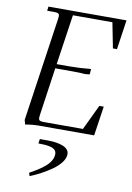

<svg xmlns="http://www.w3.org/2000/svg" viewBox="-106 -767 778 1134"><g transform="rotate(10 283.0 -199.5)"><path d="M67.9 -19 158.2 -637.2Q160.2 -650.9 160.2 -655.8Q160.2 -668.5 153.3 -672.6Q146.5 -676.8 127.9 -676.8H86.9L89.8 -702.1H558.1L532.2 -524.9H507.8L478 -676.8H241.2L196.8 -376H268.1Q335 -376 401.9 -382.8L399.9 -355L398.9 -350.1L372.1 -347.2Q345.2 -350.1 301.8 -350.1H192.9L151.9 -65.9Q149.9 -52.2 149.9 -46.9Q149.9 -34.2 156.7 -30Q163.6 -25.9 182.1 -25.9H416L487.8 -176.8H514.2L487.8 0H161.1Q116.2 0 75.2 7.8ZM147.9 284.2Q173.8 270 193.6 257.6Q213.4 245.1 235.1 227.5Q256.8 210 268.8 189.7Q280.8 169.4 280.8 148.9Q280.8 134.8 272 125.2Q263.2 115.7 246.3 111.3Q229.5 106.9 212.6 105.5Q195.8 104 171.9 104L175.8 77.1H222.2Q279.8 77.1 315.9 92Q352.1 106.9 352.1 137.2Q352.1 161.1 333 186.5Q314 211.9 283 233.6Q252 255.4 219.5 272.7Q187 290 153.8 303.2Z"/></g></svg>

Font: Dihjauti S
Style: Italic
Weight: 400
Italic angle: -9°
Designer: T. Christopher White
Version: Version 3.0.0